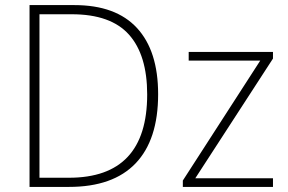

<svg xmlns="http://www.w3.org/2000/svg" viewBox="-20 -734 1132 754"><path d="M601 -364Q601 -185 512.5 -92.5Q424 0 251 0H96V-714H272Q435 -714 518 -624Q601 -534 601 -364ZM558 -363Q558 -518 486.5 -598Q415 -678 262 -678H135V-36H251Q558 -36 558 -363ZM1052 0H698V-25L1002 -496H721V-530H1052V-504L747 -34H1052Z"/></svg>

Font: Noto Sans Disp ExtLt
Style: Regular
Weight: 200
Designer: Monotype Design Team
Foundry: Monotype Imaging Inc.
Version: Version 2.000;GOOG;noto-source:20170915:90ef993387c0